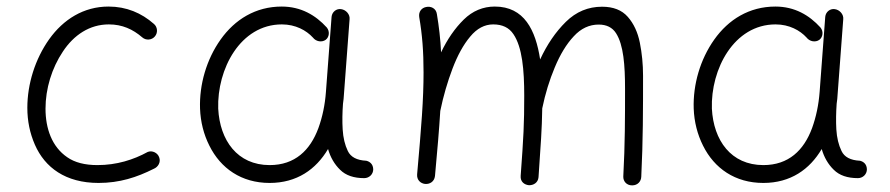

<svg xmlns="http://www.w3.org/2000/svg" viewBox="-20 -536 2701 583"><path d="M450.2 -425.3C460 -436.5 458.5 -454.1 447.3 -463.4C409.7 -496.6 363.8 -516.1 309.6 -516.1C233.9 -516.1 172.4 -477.1 129.4 -417C86.4 -356.4 63 -280.8 63 -208.5C63 -168.5 70.8 -131.3 85.9 -96.7C116.2 -27.3 179.2 19.5 279.3 19.5C343.3 19.5 395.5 2.4 446.8 -23.4C460.4 -28.8 468.8 -43.9 463.4 -58.1C459 -71.8 442.4 -80.1 428.7 -74.7C385.3 -50.8 334 -34.7 275.9 -34.7C237.8 -34.7 207 -42.5 184.1 -58.6C137.7 -90.3 118.2 -145.5 118.2 -206.1C118.2 -266.6 137.2 -329.1 170.9 -379.4C204.1 -429.7 252 -461.9 310.5 -461.9C351.1 -461.9 383.3 -447.3 412.1 -422.4C423.3 -412.6 440.9 -414.1 450.2 -425.3Z M798.8 -34.7C700.7 -34.7 647.5 -109.9 642.6 -206.1C638.7 -325.7 709.5 -461.9 835.9 -461.9C877.4 -461.9 910.2 -443.8 930.2 -421.9C939.5 -409.7 957 -406.7 968.8 -415C980 -423.3 981.9 -440.9 972.2 -452.6C938.5 -489.7 894 -516.1 835.4 -516.1C755.9 -516.1 692.9 -476.6 649.9 -416C606.9 -355.5 585 -279.3 587.4 -206.5C588.9 -165.5 598.6 -127.9 615.7 -93.8C649.9 -24.9 712.9 19.5 798.8 19.5C881.3 19.5 939.5 -21.5 976.1 -83.5C983.4 -58.1 995.6 -37.1 1012.7 -20.5C1029.8 -3.4 1054.2 4.9 1085.9 4.9C1101.1 4.9 1113.3 -6.8 1113.3 -22C1112.8 -38.1 1102.5 -45.4 1092.3 -47.9C1063.5 -49.3 1044.9 -59.1 1036.1 -77.6C1027.3 -95.7 1022 -117.7 1020.5 -143.1C1019 -167 1019.5 -195.3 1021.5 -221.2C1022.9 -230.5 1023.9 -240.2 1024.4 -250L1041.5 -478C1043 -492.2 1030.8 -506.3 1015.6 -508.3C1001.5 -510.3 988.3 -500 986.8 -484.9L969.7 -257.3C966.8 -217.3 959 -180.7 946.8 -147C921.9 -79.6 875.5 -34.7 798.8 -34.7Z M1246.6 -6.8C1245.1 10.7 1257.3 21 1270.5 22.5C1284.2 23.9 1298.8 16.1 1300.8 -1.5C1308.1 -79.6 1313.5 -144 1316.9 -199.2C1326.2 -244.6 1338.9 -287.6 1354 -327.6C1369.1 -367.2 1386.7 -399.9 1407.7 -424.8C1428.2 -449.7 1451.7 -461.9 1477.5 -461.9C1505.4 -461.9 1525.9 -452.1 1539.1 -432.1C1565.9 -392.6 1571.8 -323.2 1571.8 -245.6C1571.8 -159.2 1569.8 -122.1 1561 -2C1559.6 16.1 1572.3 24.9 1585.9 26.4C1599.6 26.9 1613.8 19 1615.2 2C1622.1 -100.1 1625.5 -142.1 1626.5 -207C1635.7 -251.5 1648.4 -293 1664.6 -331.5C1680.7 -370.1 1699.7 -401.9 1722.2 -425.8C1744.1 -449.7 1769.5 -461.4 1797.9 -461.4C1821.8 -461.4 1839.4 -452.6 1850.6 -435.1C1873.5 -399.4 1877.9 -337.4 1877.9 -266.6C1877.9 -180.2 1877.9 -98.1 1872.6 0C1872.1 14.2 1882.3 26.9 1899.4 26.9C1916.5 26.9 1926.8 14.6 1927.2 0.5C1932.6 -108.4 1932.6 -206.1 1932.6 -306.2C1932.6 -340.8 1929.2 -374.5 1922.9 -406.2C1916.5 -438 1904.3 -464.4 1886.2 -484.9C1868.2 -505.4 1842.3 -515.6 1808.1 -515.6C1766.1 -515.6 1729.5 -500.5 1698.2 -469.7C1667 -439 1641.1 -400.9 1620.1 -355.5C1606.4 -444.8 1571.8 -516.1 1482.4 -516.1C1446.8 -516.1 1415 -502.9 1388.2 -476.6C1361.3 -450.2 1338.4 -417 1319.3 -377C1317.4 -417.5 1313 -454.6 1306.6 -493.2C1304.2 -511.2 1287.6 -518.1 1273.4 -514.6C1261.2 -512.2 1250.5 -501.5 1252.9 -484.4C1262.2 -430.2 1266.1 -379.9 1266.1 -315.9C1266.1 -277.8 1264.6 -234.4 1261.2 -185.1C1257.8 -135.7 1252.9 -76.7 1246.6 -6.8Z M2297.9 -34.7C2199.7 -34.7 2146.5 -109.9 2141.6 -206.1C2137.7 -325.7 2208.5 -461.9 2335 -461.9C2376.5 -461.9 2409.2 -443.8 2429.2 -421.9C2438.5 -409.7 2456.1 -406.7 2467.8 -415C2479 -423.3 2481 -440.9 2471.2 -452.6C2437.5 -489.7 2393.1 -516.1 2334.5 -516.1C2254.9 -516.1 2191.9 -476.6 2148.9 -416C2106 -355.5 2084 -279.3 2086.4 -206.5C2087.9 -165.5 2097.7 -127.9 2114.7 -93.8C2148.9 -24.9 2211.9 19.5 2297.9 19.5C2380.4 19.5 2438.5 -21.5 2475.1 -83.5C2482.4 -58.1 2494.6 -37.1 2511.7 -20.5C2528.8 -3.4 2553.2 4.9 2585 4.9C2600.1 4.9 2612.3 -6.8 2612.3 -22C2611.8 -38.1 2601.6 -45.4 2591.3 -47.9C2562.5 -49.3 2543.9 -59.1 2535.2 -77.6C2526.4 -95.7 2521 -117.7 2519.5 -143.1C2518.1 -167 2518.6 -195.3 2520.5 -221.2C2522 -230.5 2522.9 -240.2 2523.4 -250L2540.5 -478C2542 -492.2 2529.8 -506.3 2514.6 -508.3C2500.5 -510.3 2487.3 -500 2485.8 -484.9L2468.8 -257.3C2465.8 -217.3 2458 -180.7 2445.8 -147C2420.9 -79.6 2374.5 -34.7 2297.9 -34.7Z"/></svg>

Font: Mikhak Light
Style: Regular
Weight: 300
Designer: Amin Abedi
Version: Version 3.2